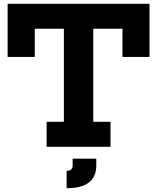

<svg xmlns="http://www.w3.org/2000/svg" viewBox="-20 -779 834 1019"><path d="M773.5 -759V-477H630V-626.5H475V-132.5H566.5V0H227.5V-132.5H319V-626.5H164.5V-477H20.5V-759ZM365.5 63H491V99Q491 160 451.2 190Q411.5 220 333.5 220V127.5Q350 127.5 357.8 120.8Q365.5 114 365.5 99Z"/></svg>

Font: Hepta Slab ExtraLight
Style: Bold
Weight: 700
Version: Version 1.102